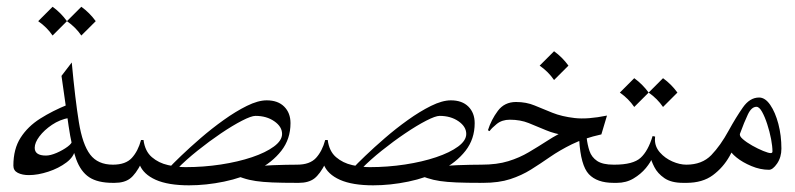

<svg xmlns="http://www.w3.org/2000/svg" viewBox="-20 -540 2347 567"><path d="M313.5 0Q268.6 0 243.4 -16.6Q218.3 -33.2 204.8 -70.3Q191.4 -107.4 182.6 -168Q173.8 -228.5 161.6 -315.9L191.9 -355.5Q202.1 -245.6 212.9 -179.4Q223.6 -113.3 246.3 -83.5Q269 -53.7 313.5 -53.7Q318.8 -53.7 325 -48.8Q331.1 -43.9 331.1 -26.9Q331.1 -8.8 324.2 -4.4Q317.4 0 313.5 0ZM65.4 -22.9Q45.9 -22.9 32.7 -29.5Q19.5 -36.1 19.5 -50.8Q19.5 -100.1 40.8 -133.3Q62 -166.5 98.6 -189.7Q135.3 -212.9 180.2 -231L184.1 -191.9Q156.7 -187 133.5 -171.4Q110.4 -155.8 96.4 -137.2Q82.5 -118.7 82.5 -103.5Q82.5 -80.6 115.7 -80.6Q128.9 -80.6 147.5 -88.6Q166 -96.7 179.7 -106.9Q193.4 -117.2 192.4 -124L201.7 -99.1Q199.2 -77.6 176.3 -60.3Q153.3 -43 122.6 -33Q91.8 -22.9 65.4 -22.9ZM135.3 -520Q159.7 -502.4 177.7 -477.5L135.3 -435.1Q118.7 -459.5 92.8 -477.5ZM220.2 -520Q244.6 -502.4 262.7 -477.5L220.2 -435.1Q203.6 -459.5 177.7 -477.5Z M528.3 -46.4 538.6 7.3Q476.6 7.3 439.9 -9Q403.3 -25.4 392.1 -54.2L397.9 -59.1Q380.9 -25.4 364 -12.7Q347.2 0 318.4 0H311Q306.2 0 299.1 -5.6Q292 -11.2 292 -28.3Q292 -45.4 299.1 -49.6Q306.2 -53.7 311 -53.7H313.5Q351.1 -53.7 369.4 -73.7Q387.7 -93.8 396.5 -126.5H403.8Q408.2 -93.3 428.5 -75.9Q448.7 -58.6 476.1 -52.5Q503.4 -46.4 528.3 -46.4ZM767.6 -243.7Q800.8 -243.7 819.3 -225.1Q837.9 -206.5 837.9 -176.3Q837.9 -129.4 810.8 -94.7Q783.7 -60.1 739.3 -37.4Q694.8 -14.6 641.8 -3.7Q588.9 7.3 537.6 7.3L527.3 -46.4Q581.1 -46.4 632.1 -54.2Q683.1 -62 723.9 -75.7Q764.6 -89.4 788.8 -107.2Q813 -125 813 -144.5Q813 -166 790 -181.9Q767.1 -197.8 734.4 -197.8Q722.2 -197.8 694.6 -183.6Q667 -169.4 632.3 -146Q597.7 -122.6 563.5 -95.2Q529.3 -67.9 503.4 -41.5L478 -43Q490.2 -56.2 515.1 -80.1Q540 -104 572.5 -132.1Q605 -160.2 640.4 -185.5Q675.8 -210.9 709 -227.3Q742.2 -243.7 767.6 -243.7ZM713.9 -43Q745.6 -50.8 786.6 -52.2Q827.6 -53.7 857.4 -53.7Q861.8 -53.7 866.5 -48.3Q871.1 -43 871.1 -25.9Q871.1 -8.8 866.2 -4.4Q861.3 0 857.4 0Q813 0 784.2 -1.2Q755.4 -2.4 735.4 -5.4Q715.3 -8.3 697.8 -14.2Q680.2 -20 657.2 -28.8Z M1072.3 -46.4 1082.5 7.3Q1020.5 7.3 983.9 -9Q947.3 -25.4 936 -54.2L941.9 -59.1Q924.8 -25.4 908 -12.7Q891.1 0 862.3 0H855Q850.1 0 843 -5.6Q835.9 -11.2 835.9 -28.3Q835.9 -45.4 843 -49.6Q850.1 -53.7 855 -53.7H857.4Q895 -53.7 913.3 -73.7Q931.6 -93.8 940.4 -126.5H947.8Q952.1 -93.3 972.4 -75.9Q992.7 -58.6 1020 -52.5Q1047.4 -46.4 1072.3 -46.4ZM1311.5 -243.7Q1344.7 -243.7 1363.3 -225.1Q1381.8 -206.5 1381.8 -176.3Q1381.8 -129.4 1354.7 -94.7Q1327.6 -60.1 1283.2 -37.4Q1238.8 -14.6 1185.8 -3.7Q1132.8 7.3 1081.5 7.3L1071.3 -46.4Q1125 -46.4 1176 -54.2Q1227.1 -62 1267.8 -75.7Q1308.6 -89.4 1332.8 -107.2Q1356.9 -125 1356.9 -144.5Q1356.9 -166 1334 -181.9Q1311 -197.8 1278.3 -197.8Q1266.1 -197.8 1238.5 -183.6Q1210.9 -169.4 1176.3 -146Q1141.6 -122.6 1107.4 -95.2Q1073.2 -67.9 1047.4 -41.5L1022 -43Q1034.2 -56.2 1059.1 -80.1Q1084 -104 1116.5 -132.1Q1148.9 -160.2 1184.3 -185.5Q1219.7 -210.9 1252.9 -227.3Q1286.1 -243.7 1311.5 -243.7ZM1257.8 -43Q1289.6 -50.8 1330.6 -52.2Q1371.6 -53.7 1401.4 -53.7Q1405.8 -53.7 1410.4 -48.3Q1415 -43 1415 -25.9Q1415 -8.8 1410.2 -4.4Q1405.3 0 1401.4 0Q1356.9 0 1328.1 -1.2Q1299.3 -2.4 1279.3 -5.4Q1259.3 -8.3 1241.7 -14.2Q1224.1 -20 1201.2 -28.8Z M1406.2 0Q1394.5 0 1390.1 -5.6Q1385.7 -11.2 1385.7 -25.9Q1385.7 -53.7 1401.4 -53.7Q1447.8 -53.7 1481 -64Q1514.2 -74.2 1541.7 -90.6Q1569.3 -106.9 1597.7 -125.2Q1626 -143.6 1661.9 -159.9Q1697.8 -176.3 1748 -186.5L1735.4 -145.5Q1686 -135.3 1652.1 -139.9Q1618.2 -144.5 1592.3 -155.5Q1566.4 -166.5 1541.5 -176.5Q1516.6 -186.5 1485.8 -186.5Q1462.4 -186.5 1446.8 -173.8Q1431.2 -161.1 1425.8 -152.8L1420.9 -155.3Q1430.7 -186.5 1450.2 -212.6Q1469.7 -238.8 1503.9 -238.8Q1534.2 -238.8 1558.8 -228.5Q1583.5 -218.3 1611.3 -207Q1639.2 -195.8 1677.2 -191.4Q1715.3 -187 1772.5 -198.7L1755.9 -143.1Q1705.1 -131.8 1668.9 -114Q1632.8 -96.2 1604.2 -76.4Q1575.7 -56.6 1548.1 -39.3Q1520.5 -22 1486.8 -11Q1453.1 0 1406.2 0ZM1792 0Q1743.2 0 1719 -25.6Q1694.8 -51.3 1690.4 -127.9L1712.4 -133.8Q1714.8 -112.3 1720.9 -94Q1727.1 -75.7 1743.4 -64.7Q1759.8 -53.7 1792 -53.7Q1805.2 -53.7 1814.9 -48.8Q1824.7 -43.9 1824.7 -26.9Q1824.7 -9.8 1814.9 -4.9Q1805.2 0 1792 0ZM1616.2 -388.7Q1640.6 -371.1 1658.7 -346.2L1616.2 -303.7Q1599.6 -328.1 1573.7 -346.2Z M1792 0Q1780.3 0 1777.6 -5.6Q1774.9 -11.2 1774.9 -25.9Q1774.9 -40.5 1777.6 -47.1Q1780.3 -53.7 1792 -53.7H1794.4Q1849.6 -53.7 1871.8 -74Q1894 -94.2 1907.2 -138.2L1914.6 -136.7Q1914.1 -133.8 1914.1 -127.9Q1914.1 -106.4 1929 -89.6Q1943.8 -72.8 1965.6 -63.2Q1987.3 -53.7 2006.8 -53.7H2009.3Q2031.7 -53.7 2031.7 -25.9Q2031.7 -11.2 2026.9 -5.6Q2022 0 2009.3 0H1997.1Q1962.4 0 1942.1 -13.9Q1921.9 -27.8 1912.4 -46.6Q1902.8 -65.4 1899.9 -79.6L1907.2 -76.2Q1902.3 -62 1887.5 -43.9Q1872.6 -25.9 1850.8 -12.9Q1829.1 0 1801.8 0ZM1853 -309.1Q1877.4 -291.5 1895.5 -266.6L1853 -224.1Q1836.4 -248.5 1810.5 -266.6ZM1938 -309.1Q1962.4 -291.5 1980.5 -266.6L1938 -224.1Q1921.4 -248.5 1895.5 -266.6Z M2006.8 0Q1997.6 0 1991.9 -4.9Q1986.3 -9.8 1986.3 -26.9Q1986.3 -43.9 1991.9 -48.8Q1997.6 -53.7 2006.8 -53.7Q2053.2 -53.7 2080.6 -82Q2107.9 -110.4 2131.8 -154.3Q2153.3 -193.4 2173.8 -222.7Q2194.3 -252 2221.7 -252Q2239.7 -252 2254.6 -230.2Q2269.5 -208.5 2278.6 -174.1Q2287.6 -139.6 2287.6 -101.1Q2287.6 -75.7 2274.9 -57.1Q2262.2 -38.6 2251 -38.6Q2225.1 -38.6 2199 -49.6Q2172.9 -60.5 2155 -75Q2137.2 -89.4 2135.3 -99.1L2165.5 -145Q2162.6 -138.7 2173.6 -129.2Q2184.6 -119.6 2201.4 -110.1Q2218.3 -100.6 2233.9 -94.2Q2249.5 -87.9 2255.9 -87.9Q2261.2 -87.9 2261.2 -92.8Q2261.2 -107.4 2257.1 -129.4Q2252.9 -151.4 2245.8 -173.1Q2238.8 -194.8 2230.5 -209.7Q2222.2 -224.6 2213.9 -224.6Q2199.2 -224.6 2188.5 -201.9Q2177.7 -179.2 2165.5 -145.8Q2153.3 -112.3 2134.5 -78.9Q2115.7 -45.4 2085.2 -22.7Q2054.7 0 2006.8 0Z"/></svg>

Font: Lateef ExtraLight
Style: Regular
Weight: 200
Designer: SIL International
Foundry: SIL International
Version: Version 4.200